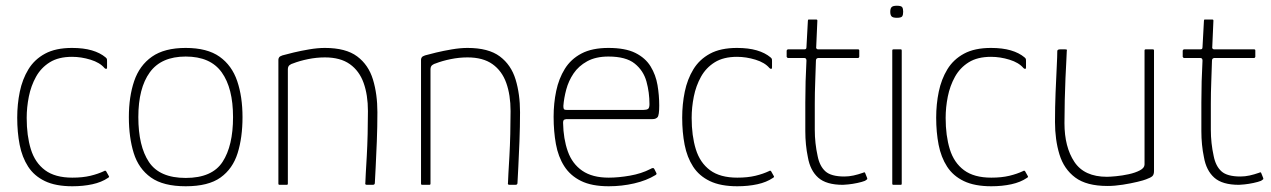

<svg xmlns="http://www.w3.org/2000/svg" viewBox="-20 -644 4427 669"><path d="M232 5Q174 5 136.5 -13Q99 -31 78 -63.5Q57 -96 48.5 -139.5Q40 -183 40 -234Q40 -281 49 -324.5Q58 -368 79 -402.5Q100 -437 137 -457Q174 -477 231 -477Q271 -477 300 -468.5Q329 -460 348 -444Q352 -440 352.5 -438.5Q353 -437 353 -432V-409Q353 -404 350 -404Q347 -404 344 -407Q328 -426 295.5 -436Q263 -446 231 -446Q184 -446 153.5 -427Q123 -408 105.5 -376.5Q88 -345 80.5 -307.5Q73 -270 73 -233Q73 -171 87.5 -124Q102 -77 137 -51Q172 -25 232 -25Q268 -25 295 -31.5Q322 -38 343 -48Q347 -51 350 -47L359 -31Q361 -28 359.5 -26.5Q358 -25 356 -24Q334 -9 302 -2Q270 5 232 5Z M627 5Q549 5 506 -25.5Q463 -56 446 -110.5Q429 -165 429 -236Q429 -307 447.5 -361.5Q466 -416 509.5 -446.5Q553 -477 627 -477Q702 -477 745 -446.5Q788 -416 806.5 -361.5Q825 -307 825 -236Q825 -165 808 -110.5Q791 -56 748.5 -25.5Q706 5 627 5ZM627 -24Q719 -24 755.5 -80Q792 -136 792 -236Q792 -337 752.5 -392Q713 -447 627 -447Q542 -447 502 -392Q462 -337 462 -236Q462 -135 499 -79.5Q536 -24 627 -24Z M954 0Q950 0 950 -4Q950 -112 950 -220Q950 -328 950 -436Q950 -440 952.5 -444Q955 -448 964 -451Q978 -455 1003 -461Q1028 -467 1057.5 -472Q1087 -477 1112 -477Q1185 -477 1224.5 -447.5Q1264 -418 1279.5 -367Q1295 -316 1295 -253Q1295 -202 1293 -151.5Q1291 -101 1289 -62Q1287 -23 1286 -5Q1285 -2 1283.5 -1Q1282 0 1277 0H1259Q1255 0 1253.5 -1.5Q1252 -3 1253 -7Q1253 -15 1254.5 -40Q1256 -65 1258 -100.5Q1260 -136 1261 -177Q1262 -218 1262 -257Q1262 -313 1247 -355Q1232 -397 1199 -420.5Q1166 -444 1112 -444Q1083 -444 1053.5 -438Q1024 -432 1001 -423Q996 -422 989.5 -417.5Q983 -413 983 -402Q983 -336 983 -269.5Q983 -203 983 -136.5Q983 -70 983 -4Q983 0 979 0Z M1451 0Q1447 0 1447 -4Q1447 -112 1447 -220Q1447 -328 1447 -436Q1447 -440 1449.5 -444Q1452 -448 1461 -451Q1475 -455 1500 -461Q1525 -467 1554.5 -472Q1584 -477 1609 -477Q1682 -477 1721.5 -447.5Q1761 -418 1776.5 -367Q1792 -316 1792 -253Q1792 -202 1790 -151.5Q1788 -101 1786 -62Q1784 -23 1783 -5Q1782 -2 1780.5 -1Q1779 0 1774 0H1756Q1752 0 1750.5 -1.5Q1749 -3 1750 -7Q1750 -15 1751.5 -40Q1753 -65 1755 -100.5Q1757 -136 1758 -177Q1759 -218 1759 -257Q1759 -313 1744 -355Q1729 -397 1696 -420.5Q1663 -444 1609 -444Q1580 -444 1550.5 -438Q1521 -432 1498 -423Q1493 -422 1486.5 -417.5Q1480 -413 1480 -402Q1480 -336 1480 -269.5Q1480 -203 1480 -136.5Q1480 -70 1480 -4Q1480 0 1476 0Z M1909 -237Q1909 -284 1918 -327Q1927 -370 1948 -404Q1969 -438 2006 -457.5Q2043 -477 2100 -477Q2159 -477 2194 -459.5Q2229 -442 2247 -412.5Q2265 -383 2271 -347.5Q2277 -312 2277 -276Q2277 -242 2271 -235.5Q2265 -229 2254 -229H1953Q1952 -229 1947 -227.5Q1942 -226 1942 -216Q1943 -160 1958.5 -116.5Q1974 -73 2009 -49Q2044 -25 2101 -25Q2135 -25 2175 -32Q2215 -39 2246 -55Q2251 -58 2254.5 -58.5Q2258 -59 2260 -55L2267 -41Q2268 -39 2267.5 -37.5Q2267 -36 2264 -34Q2233 -15 2190 -5Q2147 5 2101 5Q2042 5 2004.5 -13.5Q1967 -32 1946 -65Q1925 -98 1917 -142Q1909 -186 1909 -237ZM2243 -281Q2243 -322 2232.5 -360Q2222 -398 2191.5 -422.5Q2161 -447 2100 -447Q2056 -447 2026 -430.5Q1996 -414 1978.5 -388Q1961 -362 1953 -332Q1945 -302 1943 -275Q1943 -268 1944.5 -264.5Q1946 -261 1955 -261H2222Q2233 -261 2238 -264.5Q2243 -268 2243 -281Z M2549 5Q2491 5 2453.5 -13Q2416 -31 2395 -63.5Q2374 -96 2365.5 -139.5Q2357 -183 2357 -234Q2357 -281 2366 -324.5Q2375 -368 2396 -402.5Q2417 -437 2454 -457Q2491 -477 2548 -477Q2588 -477 2617 -468.5Q2646 -460 2665 -444Q2669 -440 2669.5 -438.5Q2670 -437 2670 -432V-409Q2670 -404 2667 -404Q2664 -404 2661 -407Q2645 -426 2612.5 -436Q2580 -446 2548 -446Q2501 -446 2470.5 -427Q2440 -408 2422.5 -376.5Q2405 -345 2397.5 -307.5Q2390 -270 2390 -233Q2390 -171 2404.5 -124Q2419 -77 2454 -51Q2489 -25 2549 -25Q2585 -25 2612 -31.5Q2639 -38 2660 -48Q2664 -51 2667 -47L2676 -31Q2678 -28 2676.5 -26.5Q2675 -25 2673 -24Q2651 -9 2619 -2Q2587 5 2549 5Z M2917 0Q2859 0 2831 -25Q2803 -50 2795 -96Q2786 -139 2786 -187Q2786 -235 2786 -287Q2786 -324 2787 -360.5Q2788 -397 2790 -433Q2790 -442 2782 -442H2725Q2724 -442 2722.5 -444Q2721 -446 2721 -446V-468Q2721 -468 2722.5 -470Q2724 -472 2725 -472H2782Q2786 -472 2788 -473.5Q2790 -475 2790 -480L2795 -572Q2795 -576 2798 -576H2824Q2826 -576 2827 -575Q2828 -574 2828 -572L2824 -481Q2823 -477 2825 -474.5Q2827 -472 2831 -472H2970Q2972 -472 2973 -471Q2974 -470 2974 -468V-446Q2974 -446 2973 -444Q2972 -442 2970 -442H2831Q2829 -442 2826 -440Q2823 -438 2823 -433Q2822 -396 2820.5 -358.5Q2819 -321 2819 -283Q2819 -239 2819 -192Q2819 -145 2829 -100Q2836 -65 2856 -47Q2876 -29 2922 -29Q2938 -29 2954 -32.5Q2970 -36 2987 -42Q2991 -44 2992.5 -43.5Q2994 -43 2995 -40L3001 -25Q3003 -21 3001 -19Q2999 -17 2994 -14Q2984 -10 2967.5 -6.5Q2951 -3 2936.5 -1.5Q2922 0 2917 0Z M3127 -603Q3127 -592 3123.5 -587Q3120 -582 3105 -582Q3091 -582 3086.5 -587Q3082 -592 3082 -603Q3082 -614 3086.5 -619Q3091 -624 3105 -624Q3120 -624 3123.5 -619Q3127 -614 3127 -603ZM3122 -4Q3122 0 3119 0H3093Q3089 0 3089 -4V-468Q3089 -472 3093 -472H3119Q3122 -472 3122 -468Z M3434 5Q3376 5 3338.5 -13Q3301 -31 3280 -63.5Q3259 -96 3250.5 -139.5Q3242 -183 3242 -234Q3242 -281 3251 -324.5Q3260 -368 3281 -402.5Q3302 -437 3339 -457Q3376 -477 3433 -477Q3473 -477 3502 -468.5Q3531 -460 3550 -444Q3554 -440 3554.5 -438.5Q3555 -437 3555 -432V-409Q3555 -404 3552 -404Q3549 -404 3546 -407Q3530 -426 3497.5 -436Q3465 -446 3433 -446Q3386 -446 3355.5 -427Q3325 -408 3307.5 -376.5Q3290 -345 3282.5 -307.5Q3275 -270 3275 -233Q3275 -171 3289.5 -124Q3304 -77 3339 -51Q3374 -25 3434 -25Q3470 -25 3497 -31.5Q3524 -38 3545 -48Q3549 -51 3552 -47L3561 -31Q3563 -28 3561.5 -26.5Q3560 -25 3558 -24Q3536 -9 3504 -2Q3472 5 3434 5Z M3839 4Q3766 4 3726.5 -25.5Q3687 -55 3671.5 -106Q3656 -157 3656 -219Q3656 -271 3658 -321Q3660 -371 3662 -410Q3664 -449 3664 -467Q3665 -470 3667.5 -471Q3670 -472 3674 -472H3691Q3696 -472 3697 -471Q3698 -470 3697 -465Q3697 -457 3695.5 -432Q3694 -407 3692.5 -371.5Q3691 -336 3690 -295Q3689 -254 3689 -215Q3689 -132 3723.5 -80Q3758 -28 3837 -28Q3847 -28 3868.5 -30Q3890 -32 3913 -37Q3936 -42 3952 -50.5Q3968 -59 3968 -71V-468Q3968 -470 3969 -471Q3970 -472 3971 -472H3997Q3999 -472 4000 -471Q4001 -470 4001 -468V-48Q4001 -36 3995.5 -30.5Q3990 -25 3973 -19Q3966 -16 3943.5 -10.5Q3921 -5 3892.5 -0.5Q3864 4 3839 4Z M4297 0Q4239 0 4211 -25Q4183 -50 4175 -96Q4166 -139 4166 -187Q4166 -235 4166 -287Q4166 -324 4167 -360.5Q4168 -397 4170 -433Q4170 -442 4162 -442H4105Q4104 -442 4102.5 -444Q4101 -446 4101 -446V-468Q4101 -468 4102.5 -470Q4104 -472 4105 -472H4162Q4166 -472 4168 -473.5Q4170 -475 4170 -480L4175 -572Q4175 -576 4178 -576H4204Q4206 -576 4207 -575Q4208 -574 4208 -572L4204 -481Q4203 -477 4205 -474.5Q4207 -472 4211 -472H4350Q4352 -472 4353 -471Q4354 -470 4354 -468V-446Q4354 -446 4353 -444Q4352 -442 4350 -442H4211Q4209 -442 4206 -440Q4203 -438 4203 -433Q4202 -396 4200.5 -358.5Q4199 -321 4199 -283Q4199 -239 4199 -192Q4199 -145 4209 -100Q4216 -65 4236 -47Q4256 -29 4302 -29Q4318 -29 4334 -32.5Q4350 -36 4367 -42Q4371 -44 4372.5 -43.5Q4374 -43 4375 -40L4381 -25Q4383 -21 4381 -19Q4379 -17 4374 -14Q4364 -10 4347.5 -6.5Q4331 -3 4316.5 -1.5Q4302 0 4297 0Z"/></svg>

Font: Glory Thin
Style: Regular
Weight: 100
Designer: Robert Leuschke
Foundry: Robert Leuschke
Version: Version 1.011